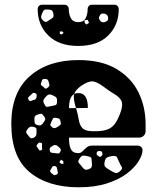

<svg xmlns="http://www.w3.org/2000/svg" viewBox="-20 -785 663 815"><path d="M314 10Q183 10 105.5 -54.5Q28 -119 28 -259V-266Q30 -395 107.5 -462.5Q185 -530 313 -530Q411 -530 474 -492.5Q537 -455 567.5 -393.5Q598 -332 598 -258V-228Q598 -217 590 -209Q582 -201 571 -201H273V-196Q273 -166 281.5 -150.5Q290 -135 312 -135Q321 -135 327 -140Q333 -145 341 -153Q350 -162 356 -164.5Q362 -167 374 -167H563Q573 -167 579.5 -161Q586 -155 585 -145Q584 -126 567.5 -99.5Q551 -73 518 -48Q485 -23 434 -6.5Q383 10 314 10ZM170 -450Q161 -450 159 -445.5Q157 -441 154 -432Q152 -427 154.5 -424Q157 -421 162 -418Q167 -413 170.5 -410Q174 -407 180 -411Q187 -416 189 -420Q191 -424 188 -433Q186 -442 182.5 -446Q179 -450 170 -450ZM273 -326H303Q302 -328 301 -331Q296 -349 294 -362Q292 -375 295 -386Q302 -390 313 -390Q353 -390 353 -327L303 -326Q311 -298 314.5 -276Q318 -254 329.5 -241.5Q341 -229 371 -228Q408 -227 430.5 -233.5Q453 -240 467 -258.5Q481 -277 493 -312Q503 -342 495 -357.5Q487 -373 466.5 -385Q446 -397 421 -416Q392 -438 373.5 -439.5Q355 -441 325 -421Q300 -403 295 -386Q273 -374 273 -326ZM129 -390Q123 -392 119.5 -390Q116 -388 112 -383Q106 -377 101.5 -373.5Q97 -370 101 -362Q106 -354 111 -356.5Q116 -359 125 -361Q134 -363 135 -373Q136 -379 135.5 -383Q135 -387 129 -390ZM207 -379Q195 -385 188.5 -384Q182 -383 174 -374Q165 -364 164 -357.5Q163 -351 170 -340Q175 -330 181.5 -331.5Q188 -333 199 -335Q209 -337 215 -338.5Q221 -340 222 -351Q223 -363 220.5 -368.5Q218 -374 207 -379ZM164 -295Q159 -302 154 -302Q149 -302 141 -299Q132 -296 129 -292.5Q126 -289 126 -280Q126 -269 127.5 -263Q129 -257 139 -254Q150 -251 155 -254.5Q160 -258 167 -268Q173 -276 172 -281.5Q171 -287 164 -295ZM215 -285Q207 -286 205 -282Q203 -278 199 -270Q196 -262 194 -257.5Q192 -253 198 -248Q205 -241 210 -241Q215 -241 224 -246Q232 -251 236 -255Q240 -259 237 -269Q235 -279 230 -281.5Q225 -284 215 -285ZM124 -246Q112 -249 106.5 -246Q101 -243 94 -233Q89 -224 92.5 -219.5Q96 -215 102 -207Q107 -200 111 -198.5Q115 -197 122 -200Q135 -205 135 -219Q135 -230 135 -236.5Q135 -243 124 -246ZM158 -163Q158 -170 158.5 -174Q159 -178 153 -179Q146 -181 143.5 -178.5Q141 -176 137 -170Q134 -166 135.5 -163.5Q137 -161 140 -157Q144 -152 146 -148.5Q148 -145 154 -147Q160 -149 159 -153Q158 -157 158 -163ZM226 -164Q217 -173 205 -167Q197 -162 193.5 -159Q190 -156 191 -147Q193 -138 198 -137Q203 -136 212 -135Q221 -134 226.5 -133.5Q232 -133 236 -141Q240 -149 236.5 -153.5Q233 -158 226 -164ZM414 -137Q412 -142 409.5 -143Q407 -144 402 -144Q393 -144 391 -138Q388 -130 394 -125Q399 -122 401.5 -120Q404 -118 409 -121Q414 -125 414.5 -128Q415 -131 414 -137ZM370 -92Q369 -104 368.5 -111Q368 -118 356 -121Q341 -125 333 -124.5Q325 -124 317 -111Q309 -99 315 -93Q321 -87 329 -76Q336 -67 341.5 -65Q347 -63 357 -67Q367 -71 369 -76.5Q371 -82 370 -92ZM485 -99Q480 -111 476.5 -117.5Q473 -124 459 -123Q443 -121 435 -117Q427 -113 424 -97Q421 -82 427.5 -76Q434 -70 448 -62Q461 -54 469.5 -51Q478 -48 490 -59Q502 -69 496.5 -77Q491 -85 485 -99ZM249 -101 239 -107 232 -97 239 -90 249 -89ZM213 -80Q206 -81 203.5 -78.5Q201 -76 198 -70Q194 -64 193 -60Q192 -56 197 -51Q204 -45 208 -42.5Q212 -40 220 -44Q227 -48 225.5 -53Q224 -58 223 -66Q222 -72 220.5 -75.5Q219 -79 213 -80ZM312 -590Q230 -590 185 -634.5Q140 -679 140 -746Q140 -754 145 -759.5Q150 -765 159 -765H253Q262 -765 267 -759.5Q272 -754 272 -746Q272 -724 281 -707.5Q290 -691 312 -691Q335 -691 343.5 -707.5Q352 -724 352 -746Q352 -754 357 -759.5Q362 -765 371 -765H465Q474 -765 479 -759.5Q484 -754 484 -746Q484 -679 439.5 -634.5Q395 -590 312 -590ZM190 -744Q178 -745 172 -744.5Q166 -744 161 -733Q155 -721 154.5 -713.5Q154 -706 164 -697Q173 -689 179.5 -693.5Q186 -698 196 -704Q204 -709 206 -712.5Q208 -716 207 -725Q205 -734 202 -738.5Q199 -743 190 -744ZM424 -727Q416 -728 411.5 -727Q407 -726 403 -718Q399 -711 400 -707Q401 -703 406 -696Q414 -687 427 -692Q434 -695 437 -698.5Q440 -702 439 -710Q438 -723 424 -727ZM352 -701 338 -699 340 -687 347 -681 358 -688ZM243 -652 234 -651V-641L243 -639L250 -646Z"/></svg>

Font: Rubik Moonrocks
Style: Regular
Weight: 400
Designer: Hubert and Fischer, NaN
Foundry: Hubert and Fischer, NaN
Version: Version 2.200